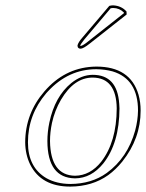

<svg xmlns="http://www.w3.org/2000/svg" viewBox="-20 -688 546 718"><path d="M326.7 -397.9Q256.8 -397.9 208 -314.9Q184.6 -274.9 174.3 -228Q167 -192.9 167 -160.2Q168.9 -32.2 260.7 -30.8Q317.4 -31.7 358.4 -83Q416 -157.2 416.5 -282.7Q415 -397 326.7 -397.9ZM146 -346.2Q220.2 -432.1 325.7 -438.5Q333.5 -439 340.3 -439Q467.3 -439 498 -334Q505.9 -306.2 505.9 -274.4Q505.9 -169.9 437.5 -84Q413.1 -53.7 384.8 -33.2Q325.2 9.3 242.7 9.8Q134.3 9.8 92.8 -72.8Q74.7 -109.9 74.2 -155.8Q74.7 -263.7 146 -346.2ZM388.7 -666Q395.5 -668 402.8 -668Q434.1 -666.5 453.1 -645L453.6 -633.8L315.4 -524.9Q292 -506.3 281.7 -505.9Q271 -505.9 270 -515.6Q270 -517.6 270 -519Q273.4 -530.8 287.6 -546.9ZM326.7 -408.2Q418.5 -408.2 425.8 -300.3Q426.3 -291 426.8 -282.7Q426.3 -152.3 366.2 -76.7Q321.3 -21.5 260.7 -21Q157.7 -22.5 157.2 -160.2Q157.2 -194.8 164.6 -230Q185.1 -327.1 246.6 -377.4Q284.2 -407.7 326.7 -408.2ZM153.3 -339.8Q84.5 -259.3 84.5 -155.8Q84.5 -62 153.8 -21.5Q191.4 -0.5 242.7 0Q322.8 -0.5 378.9 -41Q457 -97.7 485.4 -199.7Q495.6 -238.3 496.1 -274.4Q496.1 -392.1 401.4 -420.9Q373.5 -428.7 340.3 -429.2Q235.8 -429.2 159.2 -346.2Q155.8 -342.8 153.3 -339.8ZM394 -657.2 295.4 -540.5Q281.7 -523.4 279.8 -517.1L281.7 -516.1Q290.5 -517.6 309.1 -532.7L443.4 -638.7V-641.1Q427.2 -657.7 402.8 -658.2Q397.9 -657.7 394 -657.2Z"/></svg>

Font: Linux Biolinum Outline O
Style: Italic
Weight: 400
Italic angle: -12°
Designer: Philipp H. Poll
Foundry: Philipp H. Poll
Version: Version 0.6.2